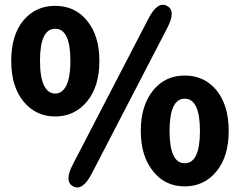

<svg xmlns="http://www.w3.org/2000/svg" viewBox="-20 -783 1026 821"><path d="M293 14Q253 -7 292 -81L615 -704Q654 -779 694 -758Q734 -737 695 -663L372 -40Q333 35 293 14ZM636 -49Q582 -114 582 -223.5Q582 -333 636 -398Q687 -460 770 -460Q853 -460 905 -398Q958 -333 958 -223.5Q958 -114 905.5 -50Q853 14 770 14Q687 14 636 -49ZM705 -223Q705 -85 770 -85Q835 -85 835 -223Q835 -361 770 -361Q705 -361 705 -223ZM351 -696Q405 -632 405 -522.5Q405 -413 352 -349Q299 -285 216 -285Q133 -285 80.5 -349Q28 -413 28 -523Q28 -633 80 -695.5Q132 -758 216 -758Q300 -758 351 -696ZM262 -414Q281 -450 281 -523Q281 -660 216 -660Q151 -660 151 -523Q151 -450 170 -414Q187 -383 216 -383Q245 -383 262 -414Z"/></svg>

Font: Resource Han Rounded TW Heavy
Style: Regular
Weight: 900
Designer: Cyano Hao (round all glyphs); Ryoko NISHIZUKA 西塚涼子 (kana, bopomofo & ideographs); Paul D. Hunt (Latin, Greek & Cyrillic)
Foundry: Cyano Hao
Version: 0.990